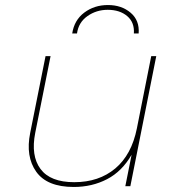

<svg xmlns="http://www.w3.org/2000/svg" viewBox="-20 -740 704 763"><path d="M273 3Q167 3 124 -57.5Q81 -118 100 -212L161 -517H181L120 -212Q102 -121 141 -68.5Q180 -16 275 -16Q373 -16 438 -70.5Q503 -125 524 -230L581 -517H601L498 0H478L503 -125Q465 -59 405.5 -28Q346 3 273 3ZM267 -607Q275 -660 315 -690Q355 -720 409 -720Q463 -720 499 -689.5Q535 -659 531 -607H512Q515 -651 485.5 -676Q456 -701 408 -701Q363 -701 327.5 -676Q292 -651 286 -607Z"/></svg>

Font: Montserrat Thin
Style: Italic
Weight: 100
Italic angle: -11.3°
Designer: Julieta Ulanovsky
Foundry: Julieta Ulanovsky
Version: Version 9.000; ttfautohint (v1.8.4.7-5d5b)